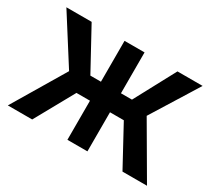

<svg xmlns="http://www.w3.org/2000/svg" viewBox="-134 -948 1311 1188"><g transform="rotate(30 521.5 -353.5)"><path d="M593.3 0H450.3V-707H593.3ZM246.9 -373 34.8 -707H215.3L374.7 -415H672L828.5 -707H1008.1L800.9 -373.8L1018.9 0H843.8L692.1 -279.3H353.7L198.7 0H24.6Z"/></g></svg>

Font: Pretendard GOV Variable
Style: Regular
Weight: 400
Designer: Base glyphs from Inter by Rasmus Andersson; Hangul glyphs from Noto Sans CJK(Source Han Sans) by Jang Soo-young and Kang
Foundry: Kil Hyung-jin
Version: Version 1.307;Glyphs 3.2 (3192)